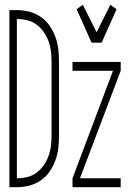

<svg xmlns="http://www.w3.org/2000/svg" viewBox="-20 -777 540 797"><path d="M19 0V-735H50Q76 -735 101.5 -728.5Q127 -722 149 -707Q171 -692 186 -670Q201 -648 210 -623.5Q219 -599 222 -573Q225 -547 225 -521V-215Q225 -188 222 -162Q219 -136 210 -111.5Q201 -87 186 -65Q171 -43 149 -28Q127 -13 101.5 -6.5Q76 0 50 0ZM50 -37Q72 -37 93 -42Q114 -47 131.5 -60Q149 -73 161.5 -91Q174 -109 181.5 -129.5Q189 -150 191.5 -171.5Q194 -193 194 -215V-521Q194 -542 191.5 -563.5Q189 -585 181.5 -605.5Q174 -626 161.5 -644Q149 -662 131.5 -675Q114 -688 93 -693Q72 -698 50 -698ZM360 -600 298 -739 324 -757 381 -643 438 -757 464 -739 402 -600ZM281 0V-37L449 -483H281V-520H481V-483L312 -37H481V0Z"/></svg>

Font: Iosevka Extralight
Style: Regular
Weight: 200
Monospace: yes
Designer: Belleve Invis
Foundry: Belleve Invis
Version: Version 32.0.1; ttfautohint (v1.8.4)